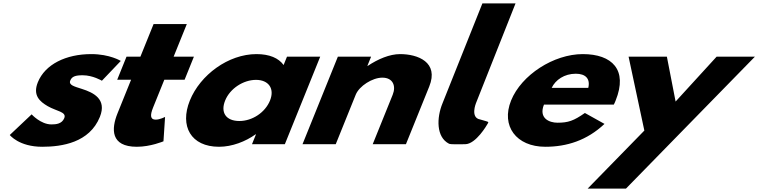

<svg xmlns="http://www.w3.org/2000/svg" viewBox="-20 -845 4443 1125"><path d="M514.8 -528C366.3 -528 244.1 -468 201.7 -363C170.6 -286 213.3 -250 259.5 -223C311.2 -193 371.6 -190 356.7 -153C342.9 -119 308.7 -116 281.2 -116C218.5 -116 165.4 -175 165.4 -175L37.3 -54C37.3 -54 90.8 15 227.2 15C342.7 15 504.2 -9 565.2 -160C607.6 -265 526.2 -303 459.9 -324C417.1 -338 380.7 -346 391.7 -373C401.3 -397 421.8 -404 464.7 -404C524.1 -404 577.1 -372 577.1 -372L687.8 -488C687.8 -488 623.7 -528 514.8 -528Z M802.7 -513H721.3L666.8 -378H748.2L668.6 -181C631.8 -90 626.8 15 781.9 15C862.2 15 937.8 -17 937.8 -17L947.2 -160C947.2 -160 917.6 -144 892.3 -144C861.5 -144 857.6 -167 877 -215L942.9 -378H1061.7L1116.2 -513H997.4L1074.6 -704H879.9Z M1092.4 -256C1031.8 -106 1098.4 15 1263.4 15C1340.4 15 1419 -16 1477.7 -58H1479.9L1456.5 0H1649L1856.3 -513H1661.6L1641.8 -464C1612.1 -505 1558.7 -528 1482.8 -528C1317.8 -528 1153 -406 1092.4 -256ZM1299.2 -256C1327.9 -327 1406.4 -377 1480.1 -377C1552.7 -377 1590.8 -327 1562.1 -256C1533.8 -186 1458.6 -136 1382.7 -136C1303.5 -136 1270.9 -186 1299.2 -256Z M1752.5 0H1947.2L2064.3 -290C2084.9 -341 2161.9 -390 2220.2 -390C2282.9 -390 2301.6 -341 2281 -290L2163.8 0H2358.5L2495.1 -338C2552.9 -481 2427.8 -528 2324.4 -528C2262.8 -528 2195 -499 2134.8 -459H2132.6L2154.4 -513H1959.7Z M2806.5 -825 2572.9 -240C2537.8 -154.6 2535.3 -41.6 2610.8 -3C2621.2 2.3 2670.1 0 2705.4 0C2769 -0.3 2834.3 -115 2834.3 -115C2845.1 -134 2850 -128 2793.5 -145C2734.3 -154.7 2768.7 -240 2768.7 -240L3000.7 -825Z M3576.5 -232C3580 -238 3584.5 -249 3587.3 -256C3660 -436 3566.3 -528 3394.7 -528C3224.2 -528 3035.2 -406 2974.6 -256C2914.4 -107 3004.8 15 3175.3 15C3300.7 15 3419 -22 3522 -119L3407.1 -183C3341.2 -137 3309.3 -126 3246.6 -126C3197.1 -126 3135.4 -153 3167.3 -232ZM3212.4 -330C3234.7 -377 3286.6 -413 3353.7 -413C3410.9 -413 3439.9 -384 3426.9 -330Z M4179 -513 3938.6 -250 3887.5 -513H3663.1L3755.5 -80L3423.4 260H3647.8L4403.4 -513Z"/></svg>

Font: Hussar
Style: BdWideOblFour
Weight: 700
Foundry: Cannot Into Space Fonts
Version: Version 2.00